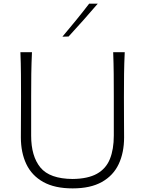

<svg xmlns="http://www.w3.org/2000/svg" viewBox="-20 -1017 791 1047"><path d="M376 10.3Q278.3 10.3 215.8 -24.7Q153.3 -59.6 123.5 -122.3Q93.8 -185.1 93.8 -268.1Q93.8 -301.3 94.2 -361.8Q94.7 -422.4 94.7 -488.3Q94.7 -556.2 94.2 -613.3Q93.8 -670.4 91.3 -732.4H154.3Q151.4 -670.4 150.6 -613.3Q149.9 -556.2 149.9 -488.3V-276.9Q149.9 -165 200.4 -103.5Q251 -42 376 -41Q459.5 -42 508.8 -69.6Q558.1 -97.2 579.3 -149.9Q600.6 -202.6 600.6 -277.8V-488.3Q600.6 -556.2 600.1 -613.3Q599.6 -670.4 597.2 -732.4H660.2Q657.2 -670.4 656.5 -613.3Q655.8 -556.2 655.8 -488.3Q655.8 -422.4 656.2 -361.8Q656.7 -301.3 656.7 -268.1Q656.7 -184.6 627.2 -122.1Q597.7 -59.6 535.6 -24.7Q473.6 10.3 376 10.3ZM320.3 -816.9Q357.9 -861.8 394.8 -906.7Q431.6 -951.7 466.3 -997.1H513.2Q474.6 -951.7 434.8 -907.2Q395 -862.8 354 -817.9Z"/></svg>

Font: Pinar DS1-Light
Style: Regular
Weight: 300
Designer: Amin Abedi
Version: Version 2.000